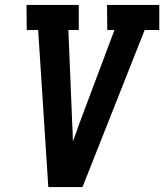

<svg xmlns="http://www.w3.org/2000/svg" viewBox="-20 -755 663 775"><path d="M175 0 134 -634H88L87 -735H298V-634H256L272 -245Q273 -230 273.5 -214.5Q274 -199 274 -184Q280 -199 285.5 -214.5Q291 -230 296 -245L442 -634H413L412 -735H623V-634H564L313 0Z"/></svg>

Font: Iosevka Etoile
Style: Bold Italic
Weight: 700
Italic angle: -9°
Designer: Belleve Invis
Foundry: Belleve Invis
Version: Version 28.1.0; ttfautohint (v1.8.4)